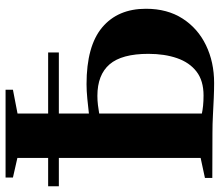

<svg xmlns="http://www.w3.org/2000/svg" viewBox="-82 -713 790 690"><g transform="rotate(-90 313.0 -368.0)"><path d="M359.5 6.5Q335 6.5 305.2 5.2Q275.5 4 243.8 2.2Q212 0.5 180 0.5L18.5 0V-26.5L90.5 -42V-700.5L20 -716.5V-743H335.5V-716.5L250 -700V-443.5Q274.5 -446.5 303.2 -449.2Q332 -452 355.5 -452Q492.5 -452 559.5 -395.8Q626.5 -339.5 626.5 -238.5Q626.5 -161.5 591.2 -106.8Q556 -52 495.5 -22.8Q435 6.5 359.5 6.5ZM315 -31.5Q368 -31.5 400.8 -56.8Q433.5 -82 449 -126.8Q464.5 -171.5 464.5 -229.5Q464.5 -325.5 426.8 -369.2Q389 -413 313.5 -413Q296.5 -413 280.2 -411Q264 -409 250 -406.5V-37.5Q261.5 -35 278 -33.2Q294.5 -31.5 315 -31.5ZM469.5 -590V-551.5H-11.5V-590Z"/></g></svg>

Font: Merriweather 120pt
Style: Bold
Weight: 700
Designer: Eben Sorkin
Foundry: Eben Sorkin
Version: Version 2.100